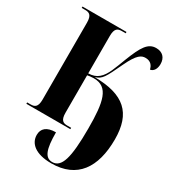

<svg xmlns="http://www.w3.org/2000/svg" viewBox="-226 -846 1106 1221"><g transform="rotate(30 327.0 -235.5)"><path d="M344 249C532 249 619 123 619 -85C619 -278 526 -362 310 -364C358 -380 368 -400 426 -523C471 -618 499 -632 529 -632C570 -632 585 -605 590 -581C617 -585 631 -612 631 -645C631 -692 603 -720 557 -720C498 -720 468 -673 423 -557C394 -483 376 -422 336 -389C317 -373 294 -365 262 -364V-639C262 -696 284 -704 313 -704H341V-714H18V-704H43C72 -704 94 -696 94 -639V-75C94 -18 72 -10 43 -10H18V0H341V-10H313C284 -10 262 -18 262 -75V-350C270 -352 290 -355 309 -355C418 -355 438 -255 438 -61C438 156 413 239 345 239C292 239 272 188 272 63C204 63 174 92 174 138C174 200 227 249 344 249Z"/></g></svg>

Font: Noto Serif Display ExtraCondensed Black
Style: Regular
Weight: 900
Width: 2
Designer: Monotype Design Team
Foundry: Monotype Imaging Inc.
Version: Version 2.009